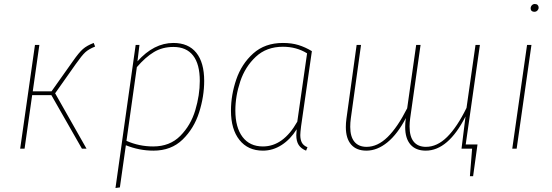

<svg xmlns="http://www.w3.org/2000/svg" viewBox="-20 -744 2761 961"><path d="M456 -511Q424 -498 407 -482.5Q390 -467 359 -423L256 -277L413 0H390L237 -268H141L103 0H81L155 -519H177L144 -287H238L345 -438Q375 -481 395 -498.5Q415 -516 449 -529Z M659 -519H678L668 -437Q750 -529 848 -529Q923 -529 962.5 -480Q1002 -431 1002 -339Q1002 -261 976.5 -181Q951 -101 894 -45.5Q837 10 748 10Q677 10 610 -17L580 194L558 197ZM980 -339Q980 -423 946.5 -466Q913 -509 848 -509Q793 -509 750.5 -483.5Q708 -458 665 -408L613 -39Q676 -11 747 -11Q830 -11 882.5 -64Q935 -117 957.5 -192.5Q980 -268 980 -339Z M1541 -488 1487 -112Q1483 -80 1483 -68Q1483 -45 1491 -30Q1499 -15 1519 -7L1512 10Q1487 0 1475 -18.5Q1463 -37 1463 -68Q1463 -75 1465 -97Q1434 -47 1390 -18.5Q1346 10 1296 10Q1221 10 1178.5 -43.5Q1136 -97 1136 -190Q1136 -268 1162.5 -346Q1189 -424 1247.5 -476.5Q1306 -529 1396 -529Q1440 -529 1474 -518.5Q1508 -508 1541 -488ZM1158 -191Q1158 -106 1194 -58.5Q1230 -11 1296 -11Q1398 -11 1468 -135L1517 -477Q1464 -510 1396 -510Q1314 -510 1260.5 -460Q1207 -410 1182.5 -336.5Q1158 -263 1158 -191Z M2311 -21H2370L2348 138H2332L2343 0H2290L2310 -161Q2267 -76 2217 -33Q2167 10 2111 10Q2061 10 2034.5 -20.5Q2008 -51 2008 -108Q2008 -128 2011 -150L2012 -154Q1970 -73 1919 -31.5Q1868 10 1814 10Q1764 10 1737.5 -20.5Q1711 -51 1711 -108Q1711 -128 1714 -150L1765 -519H1787L1736 -152Q1733 -130 1733 -109Q1733 -60 1754 -34.5Q1775 -9 1815 -9Q1870 -9 1920 -58Q1970 -107 2018 -202L2063 -519H2085L2033 -152Q2030 -130 2030 -111Q2030 -60 2051 -34.5Q2072 -9 2112 -9Q2168 -9 2218 -58.5Q2268 -108 2315 -204L2360 -519H2382Z M2640 -519 2566 0H2544L2618 -519ZM2636 -702Q2636 -711 2642 -717.5Q2648 -724 2657 -724Q2666 -724 2671 -719Q2676 -714 2676 -706Q2676 -698 2670 -691.5Q2664 -685 2654 -685Q2646 -685 2641 -689.5Q2636 -694 2636 -702Z"/></svg>

Font: Fira Sans Thin
Style: Italic
Weight: 250
Italic angle: -8°
Designer: Carrois Corporate & Edenspiekermann AG
Foundry: Carrois Corporate GbR & Edenspiekermann AG
Version: Version 4.203